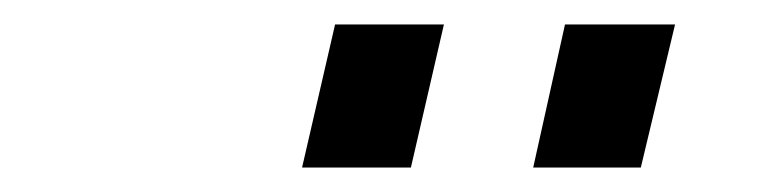

<svg xmlns="http://www.w3.org/2000/svg" viewBox="-20 -746 626 157"><path d="M504 -609 532 -726H442L416 -609ZM316 -609 343 -726H254L227 -609Z"/></svg>

Font: RazerF5 SemiBold
Style: Italic
Weight: 600
Foundry: Razer Inc.
Version: Version 2